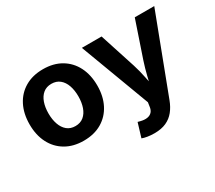

<svg xmlns="http://www.w3.org/2000/svg" viewBox="-137 -829 1472 1312"><g transform="rotate(-30 598.5 -172.5)"><path d="M306.7 10.7Q224.6 10.7 164.6 -24.6Q104.6 -59.9 72.1 -123.3Q39.7 -186.6 39.7 -270.6Q39.7 -355.2 72.1 -418.7Q104.6 -482.2 164.6 -517.4Q224.6 -552.7 306.7 -552.7Q389.1 -552.7 448.9 -517.4Q508.7 -482.2 541.2 -418.7Q573.6 -355.2 573.6 -270.6Q573.6 -186.6 541.2 -123.3Q508.7 -59.9 448.9 -24.6Q389.1 10.7 306.7 10.7ZM306.7 -104.6Q345.8 -104.6 372.1 -126.3Q398.4 -148.1 411.5 -185.8Q424.6 -223.5 424.6 -271.1Q424.6 -319.2 411.5 -356.8Q398.4 -394.3 372.1 -415.9Q345.8 -437.5 306.7 -437.5Q267.6 -437.5 241.4 -415.9Q215.2 -394.3 202.1 -356.9Q188.9 -319.5 188.9 -271.1Q188.9 -223.5 202.1 -185.8Q215.2 -148.1 241.4 -126.3Q267.6 -104.6 306.7 -104.6ZM654 193.3 687.5 82.8 705.5 87.6Q735.2 95.3 758 91.8Q780.8 88.4 794.7 73.3Q808.5 58.1 811.4 30.9L815.7 1.6L610.7 -545.9H766.2L857.9 -262.5Q874.8 -208.8 885.3 -155.2Q895.8 -101.6 909.1 -43.1H875Q888.4 -101.6 901.5 -155.6Q914.6 -209.6 932.1 -262.5L1028.2 -545.9H1181.9L950.1 64.4Q933.5 108.4 907.5 140.7Q881.5 173 843 190.5Q804.5 208 749.5 208Q720.6 208 695 203.8Q669.5 199.6 654 193.3Z"/></g></svg>

Font: Inter Variable LoSnoCo
Style: Regular
Weight: 400
Designer: Rasmus Andersson
Foundry: rsms
Version: Version 4.000;git-a52131595; featfreeze: case,dlig,ss01,ss02